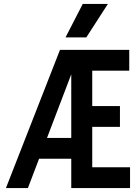

<svg xmlns="http://www.w3.org/2000/svg" viewBox="-20 -950 690 970"><path d="M10 0 283 -698H387L121 0ZM147 -148V-253H377V-148ZM340 0V-698H633V-593H446V-414H586V-309H446V-105H637V0ZM311 -761 398 -930H525L416 -761Z"/></svg>

Font: Azeret Mono Medium
Style: Regular
Weight: 500
Designer: Martin Vácha
Foundry: Displaay
Version: Version 1.002